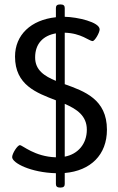

<svg xmlns="http://www.w3.org/2000/svg" viewBox="-20 -778 536 869"><path d="M253 -758C239 -758 233 -753 233 -742V-700C120 -688 48 -620 48 -522C48 -393 145 -358 233 -324V-66C136 -69 82 -121 70 -121C59 -121 35 -83 35 -67C35 -40 120 3 233 6V55C233 66 239 71 253 71C267 71 273 66 273 55V5C390 -5 464 -77 464 -191C464 -329 362 -365 273 -397V-630C348 -628 384 -592 399 -592C409 -592 431 -630 431 -645C431 -678 330 -701 273 -702V-742C273 -753 267 -758 253 -758ZM233 -627V-412C180 -434 139 -461 139 -518C139 -581 176 -617 233 -627ZM273 -308C328 -284 373 -254 373 -191C373 -126 332 -80 273 -69Z"/></svg>

Font: Asap
Style: Regular
Weight: 400
Designer: Pablo Cosgaya
Foundry: Pablo Cosgaya
Version: Version 1.007;PS 001.007;hotconv 1.0.70;makeotf.lib2.5.58329